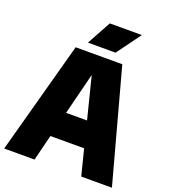

<svg xmlns="http://www.w3.org/2000/svg" viewBox="-168 -1069 1044 1188"><g transform="rotate(20 354.0 -475.5)"><path d="M506.5 0 463.5 -170.5H241.5L199 0H-1L200.5 -740H507.5L708.5 0ZM283.5 -338.5H421.5L352.5 -613ZM262 -793 348.5 -951H559.5L444 -793Z"/></g></svg>

Font: Encode Sans SemiCondensed Black
Style: Regular
Weight: 900
Width: 4
Designer: Multiple Designers
Foundry: Impallari Type
Version: Version 2.000